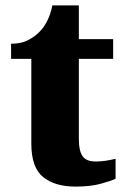

<svg xmlns="http://www.w3.org/2000/svg" viewBox="-20 -681 467 711"><path d="M260 10Q183 10 139.5 -25.5Q96 -61 96 -149V-463H21V-519Q60 -519 87 -534Q114 -549 128 -565Q143 -580 155 -604Q167 -628 174 -661H272V-536H399V-463H272V-165Q272 -123 285.5 -103Q299 -83 334 -83Q354 -83 373 -86Q392 -89 408 -93V-19Q391 -11 353 -0.5Q315 10 260 10Z"/></svg>

Font: Noto Rashi Hebrew ExtraBold
Style: Regular
Weight: 800
Version: Version 1.006